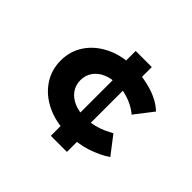

<svg xmlns="http://www.w3.org/2000/svg" viewBox="-159 -918 1129 1129"><g transform="rotate(45 405.5 -353.0)"><path d="M436.4 -78Q344.1 -78 269.7 -114Q195.3 -150 153 -212.6Q110.7 -275.1 110.7 -353.9Q110.7 -433.6 153 -495.7Q195.3 -557.7 269.7 -593.7Q344.1 -629.7 436.4 -629.7Q523.6 -629.7 598.6 -606Q673.6 -582.2 719.2 -538.2L630.7 -423.8Q609.6 -442.5 579.9 -457.8Q550.1 -473.1 515.8 -482Q481.4 -490.8 444 -490.8Q392 -490.8 354.3 -473.3Q316.5 -455.9 295.4 -425.4Q274.3 -395 274.3 -354.4Q274.3 -314.5 295.8 -283.5Q317.2 -252.4 356 -235Q394.7 -217.5 444.4 -217.5Q489.3 -217.5 524 -226.2Q558.8 -234.9 585.1 -247Q611.5 -259.2 632.7 -270.7L718.6 -158.7Q666.7 -124 596.9 -101Q527 -78 436.4 -78ZM382.8 0V-108L408.8 -145.6V-555.5L382.8 -606V-705.7H516.8V-605L494.9 -559.4V-143.3L516.8 -107V0Z"/></g></svg>

Font: Lexend Peta
Style: Regular
Weight: 400
Designer: Bonnie Shaver-Troup, Thomas Jockin
Foundry: Lexend
Version: Version 1.007